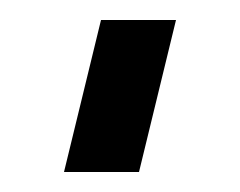

<svg xmlns="http://www.w3.org/2000/svg" viewBox="-20 -149 240 192"><path d="M44 23 81 -129H156L119 23Z"/></svg>

Font: Stick No Bills
Style: Regular
Weight: 400
Version: Version 2.000